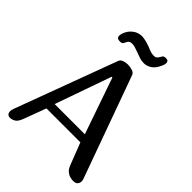

<svg xmlns="http://www.w3.org/2000/svg" viewBox="-254 -1009 1124 1124"><g transform="rotate(45 308.5 -446.5)"><path d="M103 -53Q90 -18 73 -9Q56 0 42 0Q28 0 21.5 -8Q15 -16 15 -27Q15 -39 20 -52L255 -685Q260 -697 275.5 -703Q291 -709 310 -709Q330 -709 348.5 -702.5Q367 -696 371 -682L600 -48Q601 -44 601.5 -40.5Q602 -37 602 -33Q602 -20 593.5 -10Q585 0 563 0Q554 0 539.5 -3.5Q525 -7 511 -18.5Q497 -30 488 -53L435 -190H154ZM299 -591H293L170 -242H420ZM242 -813Q226 -813 219 -806.5Q212 -800 209 -792Q206 -784 201 -777.5Q196 -771 182 -771Q165 -771 159.5 -777Q154 -783 154 -791Q154 -809 165.5 -831Q177 -853 199.5 -869Q222 -885 254 -885Q262 -884 277 -881.5Q292 -879 317 -870Q334 -863 348.5 -857.5Q363 -852 379 -852Q393 -852 399 -857Q405 -862 409 -869Q414 -877 419 -885Q424 -893 441 -893Q453 -893 458 -887.5Q463 -882 463 -874Q463 -861 456 -847Q440 -810 417 -795Q394 -780 371 -780Q351 -780 335 -785Q319 -790 302 -797Q278 -806 265 -809.5Q252 -813 242 -813Z"/></g></svg>

Font: Marmelad
Style: Regular
Weight: 400
Designer: Manvel Shmavonyan
Foundry: Cyreal
Version: Version 1.110; ttfautohint (v1.8.4.7-5d5b)